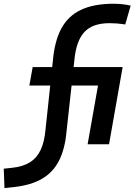

<svg xmlns="http://www.w3.org/2000/svg" viewBox="-115 -762 721 1014"><path d="M-91.3 231.4 -95.2 128.9 -49.8 124Q6.3 118.2 43.2 95Q80.1 71.8 100.1 28.8Q120.1 -14.2 125.5 -79.1L164.1 -439.5Q172.9 -544.4 208.7 -611.1Q244.6 -677.7 312.5 -710Q380.4 -742.2 484.4 -742.2Q532.2 -742.2 575.2 -732.4L546.4 -632.8Q520.5 -636.7 501 -638.2Q481.4 -639.6 463.4 -639.6Q373.5 -639.6 330.3 -592.5Q287.1 -545.4 277.8 -444.3L236.3 -66.9Q228 25.4 196.5 86.9Q165 148.4 106.4 182.4Q47.9 216.3 -42.5 226.1ZM40 -310.1 57.6 -407.7H532.7L508.8 -310.1ZM347.7 0 419.9 -407.7H532.7L460.9 0Z"/></svg>

Font: Cascadia Mono Medium
Style: Italic
Weight: 500
Italic angle: -10°
Monospace: yes
Designer: Aaron Bell
Foundry: Saja Typeworks
Version: Version 2407.024